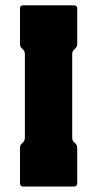

<svg xmlns="http://www.w3.org/2000/svg" viewBox="-20 -686 357 706"><path d="M66 0Q53.5 0 53.5 -12.5V-141.5Q53.5 -151.5 58.5 -156.5L66 -164Q71.5 -171 71.5 -180V-486.5Q71.5 -496.5 66 -502.5L58.5 -510Q53.5 -515 53.5 -525V-654Q53.5 -666.5 66 -666.5H251.5Q264 -666.5 264 -654V-525Q264 -515 259 -510L251.5 -502.5Q245.5 -497 245.5 -486.5V-180Q245.5 -170 251.5 -164L259 -156.5Q264 -151.5 264 -141.5V-12.5Q264 0 251.5 0Z"/></svg>

Font: Jaro 24pt
Style: Regular
Weight: 400
Designer: Agyei Archer, Celine Hurka, Mirko Velimirović
Version: Version 1.000